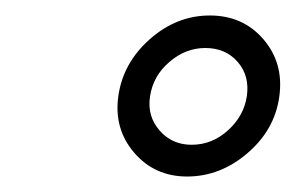

<svg xmlns="http://www.w3.org/2000/svg" viewBox="-20 -770 382 248"><path d="M173.8 -645.5Q169.9 -620.1 186 -601.6Q202.1 -583 227.5 -583Q253.9 -583 274.4 -601.6Q294.9 -620.1 298.8 -645.5Q302.7 -671.9 287.1 -689.9Q271.5 -708 245.1 -708Q219.7 -708 198.7 -689.9Q177.7 -671.9 173.8 -645.5ZM132.8 -645.5Q138.7 -688.5 173.3 -719.2Q208 -750 251 -750Q293.9 -750 320.3 -719.2Q346.7 -688.5 340.8 -645.5Q335 -602.5 299.8 -572.3Q264.6 -542 221.7 -542Q179.7 -542 153.3 -572.8Q127 -603.5 132.8 -645.5Z"/></svg>

Font: okolaks
Style: BoldItalic
Weight: 600
Width: 8
Italic angle: -8°
Version: Version 000.6.0